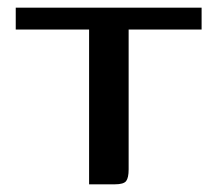

<svg xmlns="http://www.w3.org/2000/svg" viewBox="-20 -480 566 500"><path d="M21 -460H505V-403H315V-39Q315 -17 308.5 -8.5Q302 0 279 0H212V-403H21Z"/></svg>

Font: Genos Thin Medium
Style: Regular
Weight: 500
Version: Version 1.010